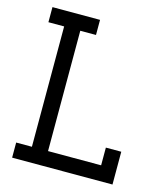

<svg xmlns="http://www.w3.org/2000/svg" viewBox="-107 -788 752 870"><g transform="rotate(15 269.5 -353.0)"><path d="M31.2 0V-70.8H105V-635.3H31.2V-706.1H254.4V-635.3H180.7V-70.8H429.7V-153.8H502V0Z"/></g></svg>

Font: Kay Pho Du Medium
Style: Regular
Weight: 500
Designer: Victor Gaultney, Khu Oo Reh
Foundry: SIL International
Version: Version 3.000